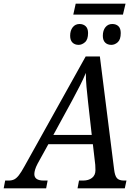

<svg xmlns="http://www.w3.org/2000/svg" viewBox="-71 -1020 748 1040"><path d="M326 -941 339 -1000H609L595 -941ZM355 -777Q334 -777 321.5 -789.5Q309 -802 309 -826Q309 -855 323 -872.5Q337 -890 360 -890Q380 -890 393 -878Q406 -866 406 -841Q406 -806 389.5 -791.5Q373 -777 355 -777ZM532 -777Q511 -777 498.5 -789.5Q486 -802 486 -826Q486 -855 500 -872.5Q514 -890 537 -890Q558 -890 570.5 -878Q583 -866 583 -841Q583 -806 567 -791.5Q551 -777 532 -777ZM-51 0 -43 -42H-25Q-7 -42 5.5 -48Q18 -54 31 -70.5Q44 -87 62 -120L393 -714H470L547 -103Q551 -68 562.5 -55Q574 -42 601 -42H614L605 0H349L357 -42H379Q409 -42 427.5 -56.5Q446 -71 446 -98Q446 -105 445.5 -113Q445 -121 445 -127L432 -239H191L133 -134Q123 -115 119 -101Q115 -87 115 -77Q115 -42 166 -42H187L179 0ZM320 -476 218 -289H426L406 -467Q401 -511 397.5 -550Q394 -589 394 -625Q379 -589 362 -556Q345 -523 320 -476Z"/></svg>

Font: Noto Serif SemiCondensed
Style: Italic
Weight: 400
Width: 4
Italic angle: -12°
Designer: Monotype Design Team
Foundry: Monotype Imaging Inc.
Version: Version 2.013